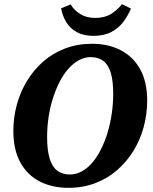

<svg xmlns="http://www.w3.org/2000/svg" viewBox="-20 -884 735 921"><path d="M308 17Q231 17 171.5 -13Q112 -43 78 -104Q44 -165 44 -256Q44 -320 60.5 -381Q77 -442 109 -495Q141 -548 187 -588.5Q233 -629 292.5 -651.5Q352 -674 422 -674Q500 -674 559.5 -643Q619 -612 652.5 -551.5Q686 -491 686 -402Q686 -337 669.5 -275.5Q653 -214 620.5 -161Q588 -108 542 -68Q496 -28 437 -5.5Q378 17 308 17ZM315 -47Q345 -47 372.5 -62Q400 -77 423 -104Q446 -131 464.5 -168Q483 -205 496 -248Q509 -291 516 -338.5Q523 -386 523 -434Q523 -496 511.5 -534.5Q500 -573 476 -591.5Q452 -610 415 -610Q385 -610 358 -595Q331 -580 307.5 -553.5Q284 -527 265.5 -490.5Q247 -454 233.5 -411.5Q220 -369 213 -322Q206 -275 206 -226Q206 -164 218 -124Q230 -84 254.5 -65.5Q279 -47 315 -47ZM427 -712Q382 -712 350 -729Q318 -746 299 -776Q280 -806 273 -844L319 -863Q335 -835 365 -816.5Q395 -798 437 -798Q480 -798 510 -815.5Q540 -833 565 -864L608 -843Q594 -809 571.5 -779Q549 -749 514 -730.5Q479 -712 427 -712Z"/></svg>

Font: Source Serif 4
Style: Bold Italic
Weight: 700
Italic angle: -12°
Designer: Frank Grießhammer
Foundry: Adobe Systems Incorporated
Version: Version 4.004;hotconv 1.0.116;makeotfexe 2.5.65601